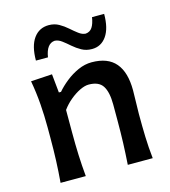

<svg xmlns="http://www.w3.org/2000/svg" viewBox="-115 -877 859 970"><g transform="rotate(-15 314.0 -392.5)"><path d="M81.5 0Q86.4 -58.6 88.6 -113.3Q90.8 -168 90.8 -234.4V-287.6Q90.8 -347.2 86.2 -409.7Q81.5 -472.2 70.3 -534.2L181.6 -541L191.4 -443.4H202.6Q223.6 -468.3 253.9 -492.4Q284.2 -516.6 319.3 -532.2Q354.5 -547.9 390.1 -547.9Q474.6 -547.9 515.4 -499.5Q556.2 -451.2 556.2 -356.9Q556.2 -322.3 554.9 -290.8Q553.7 -259.3 553.7 -234.4Q553.7 -168 555.4 -113.3Q557.1 -58.6 563.5 0H433.1Q437 -58.6 439 -112.5Q440.9 -166.5 440.9 -228.5V-313.5Q440.9 -377.9 420.4 -410.4Q399.9 -442.9 346.7 -442.9Q326.2 -442.9 300 -430.2Q273.9 -417.5 248.3 -396.2Q222.7 -375 203.6 -348.6V-228.5Q203.6 -166.5 205.8 -112.5Q208 -58.6 213.4 0ZM410.6 -611.8Q380.4 -611.8 356.7 -625Q333 -638.2 313.2 -655.5Q293.5 -672.9 275.4 -686.5Q257.3 -700.2 238.3 -701.2Q194.8 -697.8 184.1 -628.9H121.1Q121.1 -704.6 150.1 -744.9Q179.2 -785.2 229.5 -785.2Q258.8 -785.2 282.2 -772Q305.7 -758.8 325.4 -741.2Q345.2 -723.6 363.3 -710Q381.3 -696.3 399.4 -695.3Q422.4 -697.3 434.3 -715.6Q446.3 -733.9 451.7 -767.6H515.1Q515.1 -692.4 486.8 -652.1Q458.5 -611.8 410.6 -611.8Z"/></g></svg>

Font: Pinar DS4-Medium
Style: Regular
Weight: 500
Designer: Amin Abedi
Version: Version 2.000